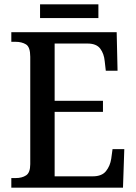

<svg xmlns="http://www.w3.org/2000/svg" viewBox="-20 -862 627 882"><path d="M32 0V-44H52Q81 -44 100 -56.5Q119 -69 119 -108V-601Q119 -646 99.5 -658Q80 -670 51 -670H32V-714H516L520 -537H466L461 -581Q458 -615 440.5 -638.5Q423 -662 382 -662H231V-399H453V-348H231V-52H406Q448 -52 467 -76Q486 -100 491 -133L497 -177H551L545 0ZM164 -779V-842H432V-779Z"/></svg>

Font: Noto Serif Georgian SemiCondensed Medium
Style: Regular
Weight: 500
Width: 4
Designer: Monotype Design Team, Akaki Razmadze
Foundry: Google LLC
Version: Version 2.003; ttfautohint (v1.8.4.7-5d5b)